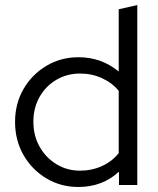

<svg xmlns="http://www.w3.org/2000/svg" viewBox="-20 -737 630 765"><path d="M292 8Q222 8 164.5 -26.5Q107 -61 73.5 -119.5Q40 -178 40 -251Q40 -324 73.5 -382Q107 -440 164.5 -474.5Q222 -509 293 -509Q384 -509 453 -452V-700L527 -717V0H454V-53Q388 8 292 8ZM299 -57Q346 -57 386.5 -75.5Q427 -94 453 -127V-375Q427 -407 386.5 -425.5Q346 -444 299 -444Q247 -444 204.5 -419Q162 -394 137.5 -350.5Q113 -307 113 -252Q113 -197 137.5 -153Q162 -109 204.5 -83Q247 -57 299 -57Z"/></svg>

Font: Red Hat Display VF
Style: Regular
Weight: 300
Designer: Pentagram, MCKL
Foundry: Pentagram, MCKL
Version: Version 1.023